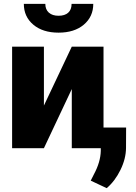

<svg xmlns="http://www.w3.org/2000/svg" viewBox="-20 -771 707 999"><path d="M353.5 -528.3H518.6V0H353.5V-307.6L208.5 0H43V-528.3H208.5V-221.7ZM465.3 -751Q465.3 -684.1 416 -642.6Q366.7 -601.1 284.7 -601.1Q202.6 -601.1 153.3 -642.6Q104 -684.1 104 -751H215.8Q215.8 -721.7 234.1 -705.3Q252.4 -689 284.7 -689Q316.9 -689 334.7 -704.8Q352.5 -720.7 352.5 -751ZM535.2 208 452.1 168.9 468.8 135.7Q502.9 72.3 504.4 14.6V-107.4H636.2L635.7 -1.5Q635.3 54.7 606.9 112.8Q578.6 170.9 535.2 208Z"/></svg>

Font: Roboto Black
Style: Regular
Weight: 900
Designer: Google
Version: Version 2.134; 2016